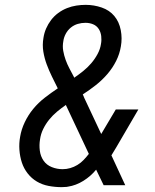

<svg xmlns="http://www.w3.org/2000/svg" viewBox="-20 -763 640 791"><path d="M234 8Q207 8 180.5 3Q154 -2 132 -15Q110 -28 94 -48.5Q78 -69 70 -93.5Q62 -118 60 -145.5Q58 -173 63 -200Q68 -230 82 -259.5Q96 -289 117 -314.5Q138 -340 164.5 -360.5Q191 -381 218 -399Q206 -423 194 -447.5Q182 -472 172.5 -497.5Q163 -523 158.5 -550.5Q154 -578 159 -607Q162 -627 170 -645.5Q178 -664 190.5 -680.5Q203 -697 220 -709.5Q237 -722 256 -729.5Q275 -737 294.5 -740Q314 -743 333 -743Q367 -743 399 -732Q431 -721 451 -697Q471 -673 477.5 -639Q484 -605 478 -572Q473 -541 458.5 -512Q444 -483 422.5 -458Q401 -433 375 -412.5Q349 -392 321 -374Q322 -371 324 -367.5Q326 -364 327 -360L397 -211L457 -312H550L459 -156Q454 -148 449 -139.5Q444 -131 439 -123L496 0H407L376 -64Q354 -37 323.5 -18Q293 1 260 6L254 7ZM286 -443Q305 -456 323 -470.5Q341 -485 356 -502.5Q371 -520 382 -540.5Q393 -561 396 -582Q399 -598 397 -614.5Q395 -631 386.5 -644Q378 -657 363.5 -663Q349 -669 332 -669Q316 -669 300.5 -664.5Q285 -660 272 -649.5Q259 -639 251 -624Q243 -609 241 -594Q237 -573 240.5 -553.5Q244 -534 250.5 -516Q257 -498 266 -481Q275 -464 284 -447L285 -445Q285 -445 285 -445Q285 -445 285 -444ZM238 -66Q254 -66 269.5 -70.5Q285 -75 299 -83.5Q313 -92 324.5 -104Q336 -116 346 -129L252 -329V-330V-331Q233 -318 215 -303Q197 -288 182.5 -270Q168 -252 158 -231.5Q148 -211 145 -189Q141 -166 144 -142.5Q147 -119 159.5 -101Q172 -83 193.5 -74.5Q215 -66 238 -66Z"/></svg>

Font: Iosevka Curly Slab ExObl
Style: Regular
Weight: 400
Width: 7
Italic angle: -9°
Monospace: yes
Designer: Belleve Invis
Foundry: Belleve Invis
Version: Version 11.1.0; ttfautohint (v1.8.3)